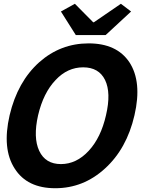

<svg xmlns="http://www.w3.org/2000/svg" viewBox="-20 -984 810 1018"><path d="M58 -90Q-10 -195 31 -373Q73 -551 188 -654Q301 -754 450 -754Q599 -754 666 -654Q734 -550 693 -373Q652 -195 536 -90Q422 14 273 14Q124 14 58 -90ZM450 -184Q515 -254 542 -373Q570 -492 537 -560Q504 -627 421 -627Q338 -627 275 -560Q210 -492 182 -373Q155 -254 188 -184Q221 -114 303 -114Q385 -114 450 -184ZM303 -923 377 -964 474 -866H478L621 -964L675 -923L540 -798H382Z"/></svg>

Font: KaiGen Gothic CN Bold
Style: Bold
Weight: 700
Designer: Ryoko NISHIZUKA  (kana & ideographs); Paul D. Hunt (Latin, Greek & Cyrillic); Wenlong ZHANG  (bopomofo); Sandoll Communi
Foundry: Adobe Systems Incorporated
Version: Version 1.002.20150501